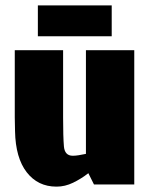

<svg xmlns="http://www.w3.org/2000/svg" viewBox="-20 -687 555 715"><path d="M190 8Q121 8 79.5 -45.5Q38 -99 36 -198L35 -250V-500H215V-250Q215 -177 218 -142Q221 -107 251 -107Q261 -107 273.5 -109Q286 -111 300 -114V-500H480V0H330L309 -42Q282 -21 252 -6.5Q222 8 191 8H190ZM121 -667H396V-552H121Z"/></svg>

Font: Epunda Sans Black
Style: Regular
Weight: 900
Designer: Simon Atzbach
Foundry: typofactur
Version: Version 2.204; ttfautohint (v1.8.4.7-5d5b)